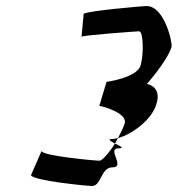

<svg xmlns="http://www.w3.org/2000/svg" viewBox="-20 -800 590 638"><path d="M83 -218C88 -200 268 -182 286 -182C317 -182 315 -244 354 -244C398 -244 334 -307 373 -307C396 -307 379 -315 362 -323C343 -292 319 -266 311 -266C295 -266 122 -282 118 -298ZM258 -754 251 -678C256 -683 435 -696 442 -696C457 -696 458 -618 447 -582C434 -541 334 -528 334 -528L310 -448C327 -446 406 -422 394 -389C390 -376 381 -358 372 -341C419 -354 483 -401 499 -452C520 -514 468 -521 468 -521C468 -521 535 -596 550 -644C554 -656 527 -780 467 -780C457 -780 269 -764 258 -754ZM350 -338C338 -338 346 -331 362 -323C366 -329 368 -335 372 -341C364 -339 357 -338 350 -338Z"/></svg>

Font: bitstorm
Style: ulcnobl
Weight: 400
Version: Version 0.2